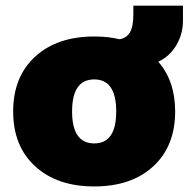

<svg xmlns="http://www.w3.org/2000/svg" viewBox="-20 -652 672 684"><path d="M315.9 -522Q366.2 -522 405.8 -512.2Q430.2 -516.1 442.6 -536.1Q455.1 -556.2 455.1 -602.1V-631.8H631.8V-578.1Q631.8 -530.3 607.9 -490.5Q584 -450.7 543.9 -432.1Q604 -363.3 604 -254.9Q604 -131.3 526.1 -59.6Q448.2 12.2 315.9 12.2Q183.6 12.2 105.2 -59.6Q26.9 -131.3 26.9 -254.9Q26.9 -378.4 105.2 -450.2Q183.6 -522 315.9 -522ZM315.9 -141.1Q394 -141.1 394 -254.9Q394 -369.1 315.9 -369.1Q236.8 -369.1 236.8 -254.9Q236.8 -141.1 315.9 -141.1Z"/></svg>

Font: Mulish ExtraBlack
Style: Regular
Weight: 1000
Designer: Vernon Adams
Foundry: Vernon Adams
Version: Version 3.603; ttfautohint (v1.8.3)